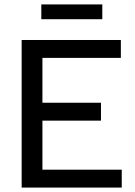

<svg xmlns="http://www.w3.org/2000/svg" viewBox="-20 -849 609 869"><path d="M78 0V-668H527V-587H172V-384H437V-303H172V-81H531V0ZM167 -762V-829H443V-762Z"/></svg>

Font: Atkinson Hyperlegible Next
Style: Regular
Weight: 400
Designer: Elliott Scott, Megan Eiswerth, Linus Boman, Theodore Petrosky, Letters from Sweden
Foundry: Applied Design Works, Letters from Sweden
Version: Version 2.001